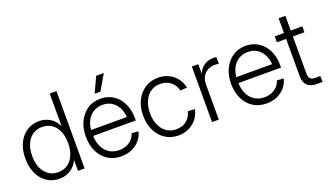

<svg xmlns="http://www.w3.org/2000/svg" viewBox="-70 -1210 2901 1697"><g transform="rotate(-20 1380.5 -362.0)"><path d="M263.2 9.8Q197.3 9.8 146.5 -24.2Q95.7 -58.1 67.1 -119.1Q38.6 -180.2 38.6 -260.7Q38.6 -341.8 67.1 -402.6Q95.7 -463.4 146.5 -497.3Q197.3 -531.2 263.2 -531.2Q304.7 -531.2 338.6 -517.1Q372.6 -502.9 397.5 -478.8Q422.4 -454.6 435.5 -423.3H437.5V-727.5H501V0H439V-98.6H436.5Q421.9 -66.9 396.7 -42.5Q371.6 -18.1 338.1 -4.2Q304.7 9.8 263.2 9.8ZM272 -48.3Q323.7 -48.3 361.8 -74.7Q399.9 -101.1 420.4 -149.2Q440.9 -197.3 440.9 -261.2Q440.9 -325.2 420.4 -373Q399.9 -420.9 361.8 -447.3Q323.7 -473.6 272 -473.6Q222.2 -473.6 183.8 -448Q145.5 -422.4 124.3 -374.8Q103 -327.1 103 -261.2Q103 -194.8 124.5 -147.2Q146 -99.6 184.1 -74Q222.2 -48.3 272 -48.3Z M845.2 10.7Q772 10.7 718.5 -24.2Q665 -59.1 636 -120.4Q606.9 -181.6 606.9 -259.8Q606.9 -338.9 636.7 -400.4Q666.5 -461.9 719 -497.1Q771.5 -532.2 840.3 -532.2Q890.6 -532.2 932.9 -513.4Q975.1 -494.6 1006.1 -459.5Q1037.1 -424.3 1054.2 -375.2Q1071.3 -326.2 1071.3 -265.6V-244.1H642.6V-299.8H1035.2L1007.8 -281.2Q1007.8 -338.4 986.8 -382.1Q965.8 -425.8 928.2 -450.2Q890.6 -474.6 840.3 -474.6Q789.6 -474.6 751.2 -449.5Q712.9 -424.3 691.7 -380.1Q670.4 -335.9 670.4 -277.8V-252Q670.4 -191.9 691.7 -145.5Q712.9 -99.1 752.2 -73.2Q791.5 -47.4 845.7 -47.4Q884.3 -47.4 915.3 -60.5Q946.3 -73.7 967.5 -96.9Q988.8 -120.1 998 -150.4L1061 -146Q1050.3 -100.1 1019.8 -64.7Q989.3 -29.3 944.6 -9.3Q899.9 10.7 845.2 10.7ZM810.5 -590.3 877 -734.9H949.2L864.3 -590.3Z M1383.3 10.3Q1313 10.3 1259.8 -24.4Q1206.5 -59.1 1176.5 -120.1Q1146.5 -181.2 1146.5 -260.3Q1146.5 -339.8 1176.5 -401.1Q1206.5 -462.4 1259.8 -497.3Q1313 -532.2 1383.3 -532.2Q1425.3 -532.2 1461.2 -519.3Q1497.1 -506.3 1524.9 -483.2Q1552.7 -460 1570.8 -429.2Q1588.9 -398.4 1595.7 -362.3L1532.2 -357.9Q1526.9 -382.3 1514.4 -403.3Q1502 -424.3 1482.9 -440.2Q1463.9 -456.1 1439 -465.1Q1414.1 -474.1 1383.3 -474.1Q1330.1 -474.1 1291.5 -446.8Q1252.9 -419.4 1231.9 -371.1Q1210.9 -322.8 1210.9 -260.3Q1210.9 -197.8 1231.9 -149.9Q1252.9 -102.1 1291.5 -75Q1330.1 -47.9 1383.3 -47.9Q1414.1 -47.9 1439 -56.4Q1463.9 -64.9 1482.4 -81.1Q1501 -97.2 1513.4 -118.4Q1525.9 -139.6 1531.7 -164.1L1596.2 -159.7Q1589.4 -124 1571.3 -93.3Q1553.2 -62.5 1525.1 -39.1Q1497.1 -15.6 1461.2 -2.7Q1425.3 10.3 1383.3 10.3Z M1699.7 0V-522.5H1760.7V-436.5H1763.2Q1779.3 -478.5 1815.9 -503.7Q1852.5 -528.8 1903.3 -528.8Q1912.1 -528.8 1919.4 -528.3Q1926.8 -527.8 1932.1 -526.9V-463.4Q1928.2 -464.4 1918 -465.8Q1907.7 -467.3 1894 -467.3Q1857.4 -467.3 1827.6 -450.9Q1797.9 -434.6 1780.5 -403.6Q1763.2 -372.6 1763.2 -328.6V0Z M2211.4 10.7Q2138.2 10.7 2084.7 -24.2Q2031.2 -59.1 2002.2 -120.4Q1973.1 -181.6 1973.1 -259.8Q1973.1 -338.9 2002.9 -400.4Q2032.7 -461.9 2085.2 -497.1Q2137.7 -532.2 2206.5 -532.2Q2256.8 -532.2 2299.1 -513.4Q2341.3 -494.6 2372.3 -459.5Q2403.3 -424.3 2420.4 -375.2Q2437.5 -326.2 2437.5 -265.6V-244.1H2008.8V-299.8H2401.4L2374 -281.2Q2374 -338.4 2353 -382.1Q2332 -425.8 2294.4 -450.2Q2256.8 -474.6 2206.5 -474.6Q2155.8 -474.6 2117.4 -449.5Q2079.1 -424.3 2057.9 -380.1Q2036.6 -335.9 2036.6 -277.8V-252Q2036.6 -191.9 2057.9 -145.5Q2079.1 -99.1 2118.4 -73.2Q2157.7 -47.4 2211.9 -47.4Q2250.5 -47.4 2281.5 -60.5Q2312.5 -73.7 2333.7 -96.9Q2355 -120.1 2364.3 -150.4L2427.2 -146Q2416.5 -100.1 2386 -64.7Q2355.5 -29.3 2310.8 -9.3Q2266.1 10.7 2211.4 10.7Z M2738.3 -522.5V-466.8H2479.5V-522.5ZM2566.4 -660.6H2629.9V-118.7Q2629.9 -84.5 2645 -69.3Q2660.2 -54.2 2694.8 -54.7Q2704.6 -54.7 2716.1 -55.2Q2727.5 -55.7 2737.3 -56.2L2740.7 -0.5Q2729 0 2715.8 0.5Q2702.6 1 2690.9 1Q2629.4 2 2597.9 -27.3Q2566.4 -56.6 2566.4 -113.3Z"/></g></svg>

Font: Inter 28pt Light
Style: Regular
Weight: 300
Designer: Rasmus Andersson
Foundry: rsms
Version: Version 4.001;git-66647c0bb